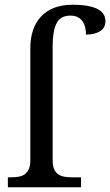

<svg xmlns="http://www.w3.org/2000/svg" viewBox="-20 -790 465 810"><path d="M13.2 0V-42H25.9Q43 -42 57.9 -44.4Q72.8 -46.9 83.7 -54.4Q94.7 -62 101.3 -76.2Q107.9 -90.3 107.9 -113.8V-585.9Q107.9 -630.9 120.1 -665Q132.3 -699.2 155.5 -722.7Q178.7 -746.1 211.4 -758.1Q244.1 -770 285.2 -770Q324.2 -770 350.8 -764.9Q377.4 -759.8 394 -750.5Q410.6 -741.2 417.7 -728.5Q424.8 -715.8 424.8 -700.2Q424.8 -672.9 402.1 -658.4Q379.4 -644 342.8 -644Q342.8 -659.2 339.6 -673.6Q336.4 -688 328.9 -699.2Q321.3 -710.4 308.6 -717.3Q295.9 -724.1 276.9 -724.1Q234.4 -724.1 218.3 -691.2Q202.1 -658.2 202.1 -595.2V-113.8Q202.1 -90.3 208.5 -76.2Q214.8 -62 226.1 -54.4Q237.3 -46.9 252.2 -44.4Q267.1 -42 284.2 -42H321.8V0Z"/></svg>

Font: KhunPaOh
Style: Regular
Weight: 400
Designer: Khon Soe Zaw Thu
Version: Version 1.00 July 11, 2016, initial release